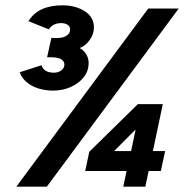

<svg xmlns="http://www.w3.org/2000/svg" viewBox="-20 -700 690 720"><path d="M41.3 0 535.9 -668H650.2L155.6 0ZM442.3 0 454.7 -58.7H299.5L314.8 -130.9L496.9 -309.5H590.5L553.4 -133.5H599.3L583.2 -58.7H537.4L524.9 0ZM408 -133.5H471.6L488.2 -212.2H486.2ZM178.5 -360.2Q155.9 -360.2 130.5 -366.5Q105.2 -372.8 84.5 -388.1Q63.8 -403.3 53.9 -429.1L135.7 -455.3Q144.5 -427.5 181.8 -427.5Q198.8 -427.5 210.2 -436.1Q221.5 -444.6 221.5 -458.5Q221.5 -470.5 208.2 -478.5Q194.9 -486.5 156.6 -485.3L172.7 -558Q209.4 -554.8 226.2 -564.1Q243 -573.3 243 -589.8Q243 -601 233.2 -607.2Q223.4 -613.4 209.8 -613.4Q178.5 -613.4 162.8 -590L86.7 -620.6Q105.6 -651 137.3 -665.5Q169.1 -680 214.3 -680Q263.3 -680 297.8 -658Q332.3 -636 332.3 -596.4Q332.3 -573 316.8 -550.7Q301.3 -528.4 278.8 -519.7Q294 -511.7 303.2 -496.7Q312.4 -481.7 312.4 -463.9Q312.4 -433.5 293.7 -410.2Q275 -387 245 -373.6Q214.9 -360.2 178.5 -360.2Z"/></svg>

Font: Atkinson Hyperlegible Mono ExtraLight
Style: Italic
Weight: 200
Italic angle: -12°
Monospace: yes
Designer: Elliott Scott, Megan Eiswerth, Linus Boman, Theodore Petrosky, Letters from Sweden
Foundry: Applied Design Works, Letters from Sweden
Version: Version 2.001